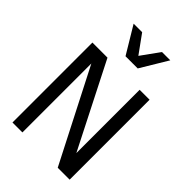

<svg xmlns="http://www.w3.org/2000/svg" viewBox="-284 -1118 1235 1235"><g transform="rotate(45 333.5 -500.0)"><path d="M508.8 -1000.5 397.5 -815.4H286.6L175.3 -1000.5H252.9L343.3 -875.5L433.1 -1000.5ZM593.8 0H485.4L164.1 -627V0H73.7V-727.1H210.9L503.4 -151.4V-727.1H593.8Z"/></g></svg>

Font: SG Kara Bold
Style: Regular
Weight: 400
Designer: Damoon Khanjanzadeh
Version: Version 1.000